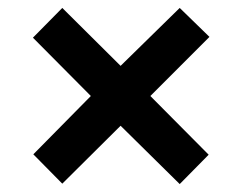

<svg xmlns="http://www.w3.org/2000/svg" viewBox="-20 -595 612 484"><path d="M433 -575 508 -502 359 -353 506 -205 433 -131 284 -278 137 -132 64 -206 209 -353 63 -500 137 -575 284 -429Z"/></svg>

Font: Noto Sans Tangsa
Style: Bold
Weight: 700
Version: Version 1.504